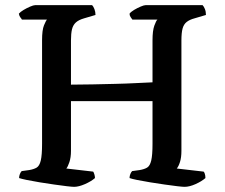

<svg xmlns="http://www.w3.org/2000/svg" viewBox="-20 -724 871 744"><path d="M267 0Q260 0 238.5 -2.5Q217 -5 189.5 -9Q162 -13 134 -17.5Q106 -22 84.5 -26.5Q63 -31 54 -34Q54 -42 57 -49.5Q60 -57 64 -61L93 -65Q111 -68 122 -74.5Q133 -81 138 -102Q143 -123 143 -167V-568Q143 -608 150.5 -626Q158 -644 162 -648H65Q63 -652 59 -656.5Q55 -661 53 -671Q59 -678 71.5 -685.5Q84 -693 97 -698.5Q110 -704 116 -704H337Q342 -699 346 -688.5Q350 -678 350 -666L306 -653Q285 -647 274 -637Q263 -627 259 -610.5Q255 -594 255 -567V-396Q294 -396 338.5 -397Q383 -398 426.5 -399Q470 -400 507.5 -402Q545 -404 571 -405V-568Q571 -605 578 -624.5Q585 -644 590 -648H493Q490 -652 486 -658Q482 -664 482 -671Q487 -678 499.5 -685.5Q512 -693 525 -698.5Q538 -704 544 -704H765Q770 -699 774 -689Q778 -679 778 -666L734 -653Q715 -648 703.5 -639Q692 -630 687.5 -613.5Q683 -597 683 -567V-139Q683 -114 677.5 -96.5Q672 -79 665 -71L769 -59Q771 -58 773.5 -51Q776 -44 776 -34Q761 -21 737.5 -10.5Q714 0 695 0Q688 0 666.5 -2.5Q645 -5 617.5 -9Q590 -13 562 -17.5Q534 -22 512 -26.5Q490 -31 482 -34Q482 -42 485 -49.5Q488 -57 492 -61L521 -65Q539 -68 550 -74.5Q561 -81 566 -102Q571 -123 571 -167V-332H255V-139Q255 -114 249 -96Q243 -78 237 -71L341 -59Q343 -57 345.5 -49Q348 -41 348 -34Q333 -21 309 -10.5Q285 0 267 0Z"/></svg>

Font: Texturina 12pt Medium
Style: Regular
Weight: 500
Designer: Guillermo Torres Carreño
Foundry: Omnibus-Type
Version: Version 1.002